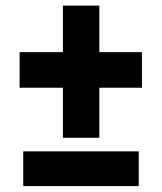

<svg xmlns="http://www.w3.org/2000/svg" viewBox="-20 -649 565 669"><path d="M326.2 -467.3H474.6V-343.3H326.2V-168.9H199.2V-343.3H48.3V-467.3H199.2V-629.4H326.2ZM61 -0.5V-121.6H463.4V-0.5Z"/></svg>

Font: Robert Sans Black
Style: Regular
Weight: 900
Designer: Christian Robertson (extended by Adam Twardoch)
Foundry: Google
Version: Version 12.135;April 2, 2019;FontCreator 11.5.0.2425 64-bit;